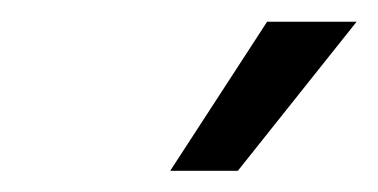

<svg xmlns="http://www.w3.org/2000/svg" viewBox="-20 -903 354 180"><path d="M139.6 -742.9 230.4 -882.6H314.3L203 -742.9Z"/></svg>

Font: Mona Sans ExtraLight
Style: Italic
Weight: 200
Italic angle: -11.6951°
Designer: Deni Anggara
Foundry: GitHub
Version: Version 2.000